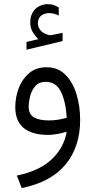

<svg xmlns="http://www.w3.org/2000/svg" viewBox="-20 -664 470 945"><path d="M168.9 -471.2Q152.3 -487.3 140.6 -507.1Q128.9 -526.9 128.9 -555.2Q128.9 -573.2 134 -587.6Q139.2 -602.1 147.9 -613.3Q160.2 -627.9 178 -635.7Q195.8 -643.6 214.4 -643.6Q232.9 -643.6 244.6 -639.2Q256.3 -634.8 269 -627.4L269.5 -587.4Q244.6 -599.6 221.2 -599.6Q211.9 -599.6 200.7 -596.4Q189.5 -593.3 180.7 -585.4Q174.3 -579.6 170.4 -570.6Q166.5 -561.5 166.5 -548.8Q166.5 -531.2 178.5 -515.9Q190.4 -500.5 215.3 -493.2Q217.3 -492.7 220.2 -491.7Q223.1 -490.7 227.1 -490.7Q230.5 -490.7 232.9 -491.2L288.1 -502.4V-461.9L110.4 -419.4V-457.5ZM308.1 -15.6Q290 -9.8 264.4 -4.9Q238.8 0 218.8 0Q55.2 0 55.2 -137.2Q55.2 -184.6 72 -229.5Q88.9 -274.4 123 -303.7Q157.2 -333 209 -333Q265.1 -333 301.8 -296.4Q338.4 -259.8 356.4 -200.7Q374.5 -141.6 374.5 -73.7Q374.5 58.6 302.7 145.5Q231 232.4 86.9 261.7L63 200.2Q172.9 177.7 233.9 120.6Q294.9 63.5 308.1 -15.6ZM308.6 -84.5Q303.2 -167 279.1 -214.1Q254.9 -261.2 205.1 -261.2Q171.4 -261.2 153.1 -239.5Q134.8 -217.8 127.9 -189Q121.1 -160.2 121.1 -139.6Q121.1 -101.6 147.2 -86.4Q173.3 -71.3 221.2 -71.3Q264.6 -71.3 308.6 -84.5Z"/></svg>

Font: Vazir Light WOL
Style: Light-WOL
Weight: 300
Designer: Saber Rastikerdar
Foundry: Saber Rastikerdar
Version: Version 30.0.0